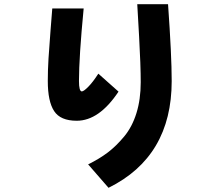

<svg xmlns="http://www.w3.org/2000/svg" viewBox="-20 -812 1040 920"><path d="M209 -423.8Q209 -475.6 212.4 -531.2Q215.8 -586.9 222.2 -667Q228.5 -747.1 230.5 -771.5H380.9Q358.4 -538.1 358.4 -423.8Q358.4 -374 372.1 -374Q380.9 -374 402.8 -396Q424.8 -418 451.2 -459L547.9 -373Q455.1 -233.4 347.7 -233.4Q269.5 -233.4 239.3 -279.8Q209 -326.2 209 -423.8ZM402.3 -24.4Q456.1 -50.8 496.6 -81.5Q537.1 -112.3 575.2 -158.2Q613.3 -204.1 633.8 -270Q654.3 -335.9 654.3 -418Q654.3 -498 646.5 -637.7Q638.7 -777.3 637.7 -792H785.2Q802.7 -545.9 802.7 -423.8Q802.7 -61.5 500 87.9Z"/></svg>

Font: Gothic A1 Black
Style: Regular
Weight: 900
Version: Version 2.50